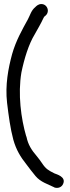

<svg xmlns="http://www.w3.org/2000/svg" viewBox="-20 -694 349 951"><path d="M46 -2C60 48 82 84 110 119C126 140 139 158 156 178C181 208 217 218 247 233L248 234C266 241 286 234 293 216C308 181 259 169 250 165C220 150 207 143 188 114C180 103 173 92 161 78C137 50 119 23 111 -17V-18H110C84 -107 68 -228 86 -335C100 -403 122 -475 152 -524C167 -551 182 -576 194 -602C199 -612 197 -610 206 -617C213 -623 217 -632 217 -641C217 -658 204 -674 185 -674C169 -674 159 -663 155 -659C134 -642 129 -618 118 -598C90 -547 59 -493 40 -426C21 -356 5 -273 15 -185C23 -119 31 -58 46 -2Z"/></svg>

Font: Stray Cat
Style: ExBdCn
Weight: 800
Version: Version 1.0